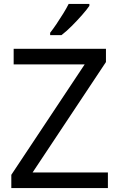

<svg xmlns="http://www.w3.org/2000/svg" viewBox="-20 -964 612 984"><path d="M533 0H38V-68L414 -634H50V-714H523V-646L147 -80H533ZM438 -934Q426 -916 401 -887.5Q376 -859 347.5 -830.5Q319 -802 295 -784H237V-796Q252 -815 269.5 -841Q287 -867 304 -894.5Q321 -922 332 -944H438Z"/></svg>

Font: Noto Kufi Arabic
Style: Regular
Weight: 400
Designer: Monotype Design Team, David Williams, Khaled Hosny
Foundry: Google LLC
Version: Version 2.109; ttfautohint (v1.8.4.7-5d5b)